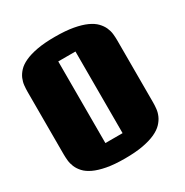

<svg xmlns="http://www.w3.org/2000/svg" viewBox="-184 -947 1076 1115"><g transform="rotate(-30 354.0 -389.0)"><path d="M281.7 -115.7H397V-663.1H281.7ZM335.9 19Q265.1 19 215.3 9.5Q165.5 0 132.6 -15.6Q99.6 -31.2 80.8 -51.8Q62 -72.3 52.7 -94.5Q43.5 -116.7 41.3 -139.2Q39.1 -161.6 39.1 -181.2V-599.1Q39.1 -618.7 41.3 -640.9Q43.5 -663.1 52.7 -685.1Q62 -707 80.8 -727.3Q99.6 -747.6 132.6 -762.9Q165.5 -778.3 215.1 -787.6Q264.6 -796.9 335.9 -796.9Q407.7 -796.9 458.3 -787.6Q508.8 -778.3 542.5 -762.9Q576.2 -747.6 595.7 -727.3Q615.2 -707 625 -685.1Q634.8 -663.1 637.2 -640.9Q639.6 -618.7 639.6 -599.1V-181.2Q639.6 -161.6 637.2 -139.2Q634.8 -116.7 625 -94.5Q615.2 -72.3 595.7 -51.8Q576.2 -31.2 542.5 -15.6Q508.8 0 458.3 9.5Q407.7 19 335.9 19Z"/></g></svg>

Font: Coda Caption ExtraBold
Style: Regular
Weight: 800
Designer: vernon adams
Foundry: vernon adams
Version: Version 1.002